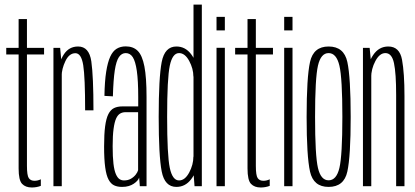

<svg xmlns="http://www.w3.org/2000/svg" viewBox="-20 -805 1794 830"><path d="M117.5 5.5Q138 5.5 156.5 -1.5V-30Q143.5 -23.5 129 -23.5Q112.5 -23.5 104.5 -35Q96.5 -46.5 96.5 -88V-569.5H170.5V-598H96.5V-722.5H60.5V-598H7V-569.5H60.5V-76.5Q60.5 -26 75.5 -10.2Q90.5 5.5 117.5 5.5Z M348 -328H384Q384 -475 374.8 -539.5Q365.5 -604 317.5 -604Q278.5 -604 256.2 -570.2Q234 -536.5 234 -490.5L246.5 -475.5Q246.5 -507 262.8 -541Q279 -575 306 -575Q331.5 -575 339.8 -523Q348 -471 348 -328ZM211 0H247V-523L240 -598H211Z M507.5 3Q524 3 536.5 -0.8Q549 -4.5 558.2 -10.8Q567.5 -17 573.5 -23.8Q579.5 -30.5 581.5 -37.5L584.5 0H613.5V-385.5Q613.5 -470.5 604.2 -518Q595 -565.5 575.5 -585Q556 -604.5 523.5 -604.5Q501 -604.5 484.2 -594.2Q467.5 -584 456.5 -560Q445.5 -536 439 -494.8Q432.5 -453.5 431.5 -390.5L468 -388.5Q470 -460 476.2 -500.8Q482.5 -541.5 494.2 -558.5Q506 -575.5 523.5 -575.5Q542.5 -575.5 554 -557.8Q565.5 -540 571.5 -498.5Q577.5 -457 577.5 -385.5V-345H508.5Q488 -345 473 -337.8Q458 -330.5 448.5 -311.8Q439 -293 434.5 -259.2Q430 -225.5 430 -171.5Q430 -116 434.8 -81.5Q439.5 -47 449.2 -28.8Q459 -10.5 473.2 -3.8Q487.5 3 507.5 3ZM516 -25Q505 -25 496.2 -31Q487.5 -37 480.8 -52.5Q474 -68 470.5 -97Q467 -126 467 -173Q467 -219 471 -248.2Q475 -277.5 482 -292.8Q489 -308 499.2 -314Q509.5 -320 522 -320H577V-69.5Q575 -61 567 -50.5Q559 -40 546.2 -32.5Q533.5 -25 516 -25Z M821 0H852.5V-785H816.5V-58.5ZM742.5 3Q781 3 806.2 -30Q831.5 -63 831.5 -101.5L816 -128Q816 -93 797.8 -59Q779.5 -25 754 -25Q725.5 -25 714 -79.2Q702.5 -133.5 702.5 -300Q702.5 -467 714 -521.2Q725.5 -575.5 754 -575.5Q779.5 -575.5 797.8 -541.8Q816 -508 816 -474L831.5 -499Q831.5 -537.5 806.2 -570.8Q781 -604 742.5 -604Q692 -604 679 -536.8Q666 -469.5 666 -300Q666 -131 679 -64Q692 3 742.5 3Z M916 0H952V-598.5H916ZM916 -732V-673.5H952V-732Z M1107 5.5Q1127.5 5.5 1146 -1.5V-30Q1133 -23.5 1118.5 -23.5Q1102 -23.5 1094 -35Q1086 -46.5 1086 -88V-569.5H1160V-598H1086V-722.5H1050V-598H996.5V-569.5H1050V-76.5Q1050 -26 1065 -10.2Q1080 5.5 1107 5.5Z M1208.5 0H1244.5V-598.5H1208.5ZM1208.5 -732V-673.5H1244.5V-732Z M1400.5 3Q1467 3 1481.5 -63.2Q1496 -129.5 1496 -299.5Q1496 -470.5 1481.5 -537.2Q1467 -604 1400.5 -604Q1335 -604 1320.2 -537.2Q1305.5 -470.5 1305.5 -299.5Q1305.5 -129.5 1320.2 -63.2Q1335 3 1400.5 3ZM1400.5 -25.5Q1367 -25.5 1354.5 -79Q1342 -132.5 1342 -299.5Q1342 -467 1354.5 -521.2Q1367 -575.5 1400.5 -575.5Q1434.5 -575.5 1447.2 -521.2Q1460 -467 1460 -299.5Q1460 -132.5 1447.2 -79Q1434.5 -25.5 1400.5 -25.5Z M1549 0H1585V-524.5L1578 -598H1549ZM1692.5 0H1728.5V-390Q1728.5 -489 1718 -546.5Q1707.5 -604 1658.5 -604Q1618 -604 1593.2 -567.2Q1568.5 -530.5 1568.5 -486L1584.5 -469Q1584.5 -507 1602.8 -541.2Q1621 -575.5 1646 -575.5Q1674 -575.5 1683.2 -531.8Q1692.5 -488 1692.5 -394.5Z"/></svg>

Font: Anybody ExtraCondensed ExtraLight
Style: Regular
Weight: 250
Width: 2
Version: Version 1.113;gftools[0.9.25]